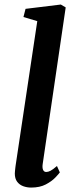

<svg xmlns="http://www.w3.org/2000/svg" viewBox="-20 -838 344 868"><path d="M173 -96.5Q170.5 -79.5 174.8 -70Q179 -60.5 189 -60.5Q197.5 -60.5 208 -65.8Q218.5 -71 237.5 -87.5L250.5 -58.5Q245.5 -51.5 229.8 -35Q214 -18.5 187 -4.2Q160 10 120.5 10Q102 10 85 3.8Q68 -2.5 57.5 -16.5Q47 -30.5 47 -53.5Q47 -58.5 47.8 -65.2Q48.5 -72 49.2 -78.8Q50 -85.5 50.5 -89L148.5 -742.5L86 -761L95.5 -798L255 -817.5L277 -804.5Z"/></svg>

Font: Merriweather Light 18pt SemiBold
Style: Italic
Weight: 600
Italic angle: -7.8°
Version: Version 2.101